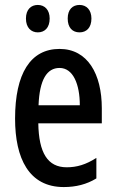

<svg xmlns="http://www.w3.org/2000/svg" viewBox="-20 -747 470 777"><path d="M85 -672C85 -635 106 -616 133 -616C161 -616 181 -635 181 -672C181 -707 161 -727 133 -727C106 -727 85 -709 85 -672ZM254 -672C254 -635 273 -616 302 -616C330 -616 350 -635 350 -672C350 -707 330 -727 302 -727C274 -727 254 -709 254 -672ZM221 -549C103 -549 41 -449 41 -267C41 -106 97 10 238 10C287 10 331 -1 370 -25V-108C328 -81 291 -70 250 -70C173 -70 137 -128 135 -248H392V-309C392 -447 335 -549 221 -549ZM221 -472C276 -472 303 -406 303 -321H136C140 -425 170 -472 221 -472Z"/></svg>

Font: Noto Sans Hebrew ExtraCondensed Medium
Style: Regular
Weight: 500
Width: 2
Designer: Monotype Design Team
Foundry: Monotype Imaging Inc.
Version: Version 2.004